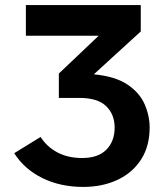

<svg xmlns="http://www.w3.org/2000/svg" viewBox="-20 -730 648 757"><path d="M212 -440 369 -589H82V-710H535V-606L350 -437Q434 -429 482 -397Q530 -365 550 -319.5Q570 -274 570 -227Q570 -154 536.5 -101.5Q503 -49 443.5 -21Q384 7 308 7Q218 7 147 -28Q76 -63 36 -126L140 -190Q165 -151 206.5 -129Q248 -107 304 -107Q367 -107 399.5 -140Q432 -173 432 -227Q432 -279 398.5 -311.5Q365 -344 292 -344H212Z"/></svg>

Font: Raleway
Style: Bold
Weight: 700
Designer: Matt McInerney, Pablo Impallari, Rodrigo Fuenzalida
Foundry: Matt McInerney, Pablo Impallari, Rodrigo Fuenzalida
Version: Version 4.026